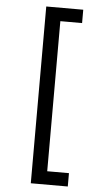

<svg xmlns="http://www.w3.org/2000/svg" viewBox="-61 -830 538 1003"><g transform="rotate(5 207.5 -328.5)"><path d="M140 -792H334V-722H220V65H334V135H140Z"/></g></svg>

Font: sinhala15
Style: Book
Weight: 400
Designer: Jelle Bosma - Monotype Design Team
Foundry: Monotype Imaging Inc.
Version: Version 2.003